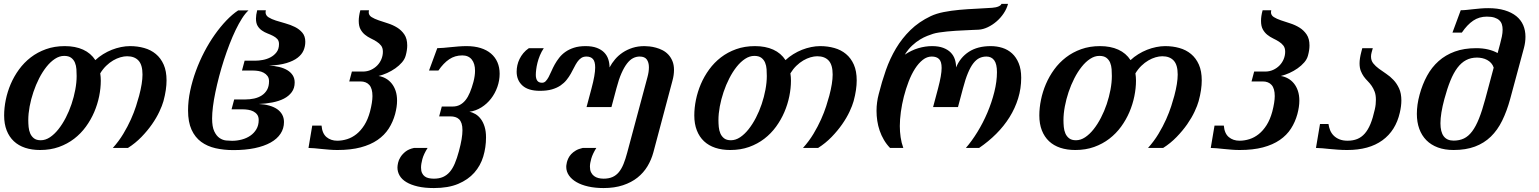

<svg xmlns="http://www.w3.org/2000/svg" viewBox="-20 -769 8001 998"><path d="M188.5 10.7Q145.5 10.7 110.8 -0.7Q76.2 -12.2 52 -34.9Q27.8 -57.6 14.6 -91.3Q1.5 -125 1.5 -168.9Q1.5 -208 10 -250Q18.6 -292 35.6 -332Q52.7 -372.1 78.9 -408Q105 -443.8 139.9 -470.7Q174.8 -497.6 219 -513.4Q263.2 -529.3 316.9 -529.3Q371.6 -529.3 411.9 -511Q452.1 -492.7 475.6 -456.5Q493.7 -473.6 515.9 -487.3Q538.1 -501 561.5 -510.3Q585 -519.5 609.1 -524.4Q633.3 -529.3 655.8 -529.3Q694.8 -529.3 729.5 -519.5Q764.2 -509.8 790 -488.3Q815.9 -466.8 830.8 -433.1Q845.7 -399.4 845.7 -351.1Q845.7 -327.6 841.8 -300.8Q837.9 -273.9 829.6 -243.2Q823.2 -220.2 808.3 -188.5Q793.5 -156.7 770 -123Q746.6 -89.4 715.1 -56.9Q683.6 -24.4 645 0H566.4Q597.7 -34.7 620.8 -73.2Q644 -111.8 660.4 -148.4Q676.8 -185.1 687 -217Q697.3 -249 703.1 -271Q720.7 -337.4 720.7 -381.3Q720.7 -431.6 700 -454.1Q679.2 -476.6 640.6 -476.6Q624.5 -476.6 605.7 -471.2Q586.9 -465.8 568.1 -454.8Q549.3 -443.8 532 -427Q514.6 -410.2 501 -387.7Q503.9 -369.1 503.9 -349.6Q503.9 -310.5 495.4 -268.6Q486.8 -226.6 469.7 -186.5Q452.6 -146.5 426.5 -110.6Q400.4 -74.7 365.5 -47.9Q330.6 -21 286.4 -5.1Q242.2 10.7 188.5 10.7ZM378.4 -374Q378.4 -390.6 377.2 -409.2Q376 -427.7 369.6 -443.1Q363.3 -458.5 350.1 -468.5Q336.9 -478.5 313.5 -478.5Q289.1 -478.5 265.6 -463.1Q242.2 -447.8 221.4 -421.6Q200.7 -395.5 183.3 -361.6Q166 -327.6 153.6 -290.5Q141.1 -253.4 134 -215.6Q127 -177.7 127 -144.5Q127 -127.4 128.7 -109.1Q130.4 -90.8 137 -75.4Q143.6 -60.1 156.5 -50Q169.4 -40 191.9 -40Q216.3 -40 239.5 -55.4Q262.7 -70.8 283.4 -96.9Q304.2 -123 321.8 -157Q339.4 -190.9 351.8 -228Q364.3 -265.1 371.3 -302.7Q378.4 -340.3 378.4 -374Z M1183.6 -200.7 1197.3 -252H1253.9Q1278.3 -252 1300.8 -256.8Q1323.2 -261.7 1340.6 -272.9Q1357.9 -284.2 1368.2 -302.2Q1378.4 -320.3 1378.4 -346.7Q1378.4 -363.3 1370.4 -374Q1362.3 -384.8 1350.3 -391.1Q1338.4 -397.5 1323.7 -399.9Q1309.1 -402.3 1295.9 -402.3H1237.8L1251.5 -453.6H1308.1Q1325.2 -453.6 1346.4 -457.5Q1367.7 -461.4 1386.2 -471.2Q1404.8 -481 1417.5 -497.6Q1430.2 -514.2 1430.2 -540Q1430.2 -556.6 1421.4 -566.2Q1412.6 -575.7 1399.2 -582.5Q1385.7 -589.4 1370.4 -595.2Q1355 -601.1 1341.6 -610.4Q1328.1 -619.6 1319.3 -634Q1310.5 -648.4 1310.5 -672.4Q1310.5 -690.9 1316.9 -715.8H1361.8Q1360.4 -710.4 1360.4 -705.6Q1360.4 -689 1375.7 -679.2Q1391.1 -669.4 1414.1 -662.1Q1437 -654.8 1463.6 -647.5Q1490.2 -640.1 1513.2 -628.7Q1536.1 -617.2 1551.5 -599.1Q1566.9 -581.1 1566.9 -551.8Q1566.9 -528.3 1557.9 -507.1Q1548.8 -485.8 1527.1 -469Q1505.4 -452.1 1469.2 -441.2Q1433.1 -430.2 1378.9 -428.2Q1406.7 -426.8 1431.2 -420.9Q1455.6 -415 1473.4 -404.3Q1491.2 -393.6 1501.5 -377.7Q1511.7 -361.8 1511.7 -340.3Q1511.7 -311 1496.6 -290.3Q1481.4 -269.5 1455.8 -256.3Q1430.2 -243.2 1396.5 -236.6Q1362.8 -230 1325.2 -228.5Q1355 -227.1 1379.4 -220.2Q1403.8 -213.4 1420.7 -201.7Q1437.5 -189.9 1446.8 -173.1Q1456.1 -156.2 1456.1 -134.8Q1456.1 -101.1 1438.2 -74Q1420.4 -46.9 1386.7 -28.1Q1353 -9.3 1304.2 1Q1255.4 11.2 1193.4 11.2Q1143.6 11.2 1100.6 1.5Q1057.6 -8.3 1025.6 -31.7Q993.7 -55.2 975.6 -95Q957.5 -134.8 957.5 -194.8Q957.5 -244.6 968.5 -296.9Q979.5 -349.1 998.3 -400.4Q1017.1 -451.7 1042.2 -499.8Q1067.4 -547.9 1096.4 -588.9Q1125.5 -629.9 1156.5 -662.4Q1187.5 -694.8 1217.8 -714.8H1271.5Q1254.9 -699.7 1238 -673.3Q1221.2 -647 1204.8 -613Q1188.5 -579.1 1173.1 -539.3Q1157.7 -499.5 1144 -457.3Q1130.4 -415 1119.1 -372.3Q1107.9 -329.6 1099.6 -289.8Q1091.3 -250 1086.9 -215.1Q1082.5 -180.2 1082.5 -153.3Q1082.5 -109.9 1093.8 -86.2Q1105 -62.5 1121.3 -51.5Q1137.7 -40.5 1155.5 -38.8Q1173.3 -37.1 1186.5 -37.1Q1211.9 -37.1 1236.8 -43.7Q1261.7 -50.3 1281.2 -63.7Q1300.8 -77.1 1312.7 -97.4Q1324.7 -117.7 1324.7 -145Q1324.7 -162.6 1316.7 -173.3Q1308.6 -184.1 1296.4 -190.2Q1284.2 -196.3 1269.5 -198.5Q1254.9 -200.7 1241.7 -200.7Z M1903.3 -189Q1916 -238.3 1916 -269.5Q1916 -309.1 1899.7 -327.4Q1883.3 -345.7 1853.5 -345.7H1795.4L1809.1 -397H1865.7Q1888.7 -397 1908 -405.8Q1927.2 -414.6 1941.2 -429Q1955.1 -443.4 1962.6 -461.9Q1970.2 -480.5 1970.2 -500Q1970.2 -520 1960.9 -532Q1951.7 -543.9 1937.7 -552.7Q1923.8 -561.5 1907.5 -569.3Q1891.1 -577.1 1877.2 -588.4Q1863.3 -599.6 1854 -616.5Q1844.7 -633.3 1844.7 -660.6Q1844.7 -672.4 1846.7 -686Q1848.6 -699.7 1853 -715.8H1897.9Q1896.5 -710 1896.5 -705.6Q1896.5 -689.5 1911.4 -680.2Q1926.3 -670.9 1948.5 -663.3Q1970.7 -655.8 1996.6 -647.5Q2022.5 -639.2 2044.7 -625.5Q2066.9 -611.8 2081.8 -589.8Q2096.7 -567.9 2096.7 -532.7Q2096.7 -508.8 2088.9 -480.5Q2084 -461.4 2069.3 -444.6Q2054.7 -427.7 2034.9 -413.8Q2015.1 -399.9 1992.4 -389.6Q1969.7 -379.4 1947.8 -374Q1967.3 -371.1 1984.9 -361.3Q2002.4 -351.6 2015.6 -335.4Q2028.8 -319.3 2036.4 -296.9Q2043.9 -274.4 2043.9 -245.6Q2043.9 -214.4 2033.7 -175.8Q2022.5 -134.8 2000.5 -100.6Q1978.5 -66.4 1942.4 -41.5Q1906.2 -16.6 1854.7 -2.9Q1803.2 10.7 1733.9 10.7Q1712.9 10.7 1692.1 9Q1671.4 7.3 1651.9 5.4Q1632.3 3.4 1614.7 1.7Q1597.2 0 1583.5 0L1603 -116.2H1651.4Q1654.8 -75.2 1677.2 -56.4Q1699.7 -37.6 1732.9 -37.6Q1758.8 -37.6 1784.4 -45.7Q1810.1 -53.7 1832.8 -71.8Q1855.5 -89.8 1873.8 -118.7Q1892.1 -147.5 1903.3 -189Z M2333 -215.3Q2354 -215.3 2370.4 -223.9Q2386.7 -232.4 2399.7 -248.5Q2412.6 -264.6 2422.6 -288.6Q2432.6 -312.5 2440.9 -343.3Q2449.2 -375.5 2449.2 -400.9Q2449.2 -438.5 2432.1 -459.7Q2415 -481 2382.8 -481Q2344.7 -481 2314.9 -460.9Q2285.2 -440.9 2258.8 -402.3H2210L2252.9 -518.6Q2267.1 -518.6 2284.9 -520.3Q2302.7 -522 2322.5 -523.9Q2342.3 -525.9 2363.3 -527.6Q2384.3 -529.3 2405.3 -529.3Q2446.3 -529.3 2478.3 -519.3Q2510.3 -509.3 2532.2 -490.5Q2554.2 -471.7 2565.7 -445.1Q2577.1 -418.5 2577.1 -385.7Q2577.1 -350.6 2565.2 -316.9Q2553.2 -283.2 2532.2 -256.1Q2511.2 -229 2482.4 -210.9Q2453.6 -192.9 2419.9 -188Q2436 -185.1 2451.7 -175.8Q2467.3 -166.5 2479.5 -150.1Q2491.7 -133.8 2499 -110.1Q2506.3 -86.4 2506.3 -54.7Q2506.3 -2.9 2491.9 44.7Q2477.5 92.3 2445.3 128.7Q2413.1 165 2361.6 186.8Q2310.1 208.5 2235.4 208.5Q2187 208.5 2151.4 200.2Q2115.7 191.9 2092.3 177.7Q2068.8 163.6 2057.4 144Q2045.9 124.5 2045.9 101.6Q2045.9 92.3 2049.1 77.4Q2052.2 62.5 2061.8 47.4Q2071.3 32.2 2087.9 19Q2104.5 5.9 2131.8 0H2202.6Q2182.1 32.7 2175.3 58.3Q2168.5 84 2168.5 102.1Q2168.5 119.1 2173.8 130.4Q2179.2 141.6 2188.2 148.2Q2197.3 154.8 2209.5 157.2Q2221.7 159.7 2235.4 159.7Q2262.7 159.7 2282.7 150.9Q2302.7 142.1 2317.9 124.5Q2333 106.9 2344.2 80.3Q2355.5 53.7 2365.2 17.6Q2375 -18.6 2379.4 -45.4Q2383.8 -72.3 2383.8 -92.3Q2383.8 -113.3 2379.2 -127.2Q2374.5 -141.1 2366.2 -149.2Q2357.9 -157.2 2346.4 -160.6Q2335 -164.1 2320.8 -164.1H2262.7L2276.4 -215.3Z M3158.2 -212.4H3028.8L3054.7 -309.6Q3073.7 -380.4 3073.7 -418Q3073.7 -449.2 3062 -462.2Q3050.3 -475.1 3028.3 -475.1Q3012.2 -475.1 3001 -467.5Q2989.7 -460 2981 -447.3Q2972.2 -434.6 2964.4 -418.7Q2956.5 -402.8 2947 -386Q2937.5 -369.1 2924.8 -353.3Q2912.1 -337.4 2893.6 -324.7Q2875 -312 2848.9 -304.4Q2822.8 -296.9 2786.6 -296.9Q2726.1 -296.9 2695.8 -324.2Q2665.5 -351.6 2665.5 -396.5Q2665.5 -413.1 2669.2 -429.9Q2672.9 -446.8 2680.7 -462.6Q2688.5 -478.5 2700.4 -492.9Q2712.4 -507.3 2729 -518.6H2806.6Q2794.4 -500.5 2786.4 -481Q2778.3 -461.4 2773.7 -442.6Q2769 -423.8 2767.1 -407.7Q2765.1 -391.6 2765.1 -379.9Q2765.1 -360.4 2772.7 -349.6Q2780.3 -338.9 2797.9 -338.9Q2808.6 -338.9 2816.7 -347.2Q2824.7 -355.5 2831.8 -368.7Q2838.9 -381.8 2846.2 -398.9Q2853.5 -416 2863.5 -434.1Q2873.5 -452.1 2887 -469.2Q2900.4 -486.3 2919.2 -499.5Q2938 -512.7 2963.6 -521Q2989.3 -529.3 3023.9 -529.3Q3058.1 -529.3 3082 -520.3Q3106 -511.2 3120.6 -496.1Q3135.3 -481 3141.8 -460.9Q3148.4 -440.9 3148.4 -418.5Q3160.2 -440.9 3177.2 -460.9Q3194.3 -481 3217 -496.1Q3239.7 -511.2 3267.8 -520.3Q3295.9 -529.3 3330.1 -529.3Q3341.3 -529.3 3356.9 -527.6Q3372.6 -525.9 3389.6 -521.2Q3406.7 -516.6 3423.6 -508.1Q3440.4 -499.5 3453.6 -485.6Q3466.8 -471.7 3475.1 -451.9Q3483.4 -432.1 3483.4 -405.3Q3483.4 -392.6 3481.4 -378.4Q3479.5 -364.3 3475.1 -348.6L3376 23.4Q3365.7 61.5 3345.5 95.2Q3325.2 128.9 3293.7 154.1Q3262.2 179.2 3218.3 193.8Q3174.3 208.5 3117.2 208.5Q3073.2 208.5 3037.6 200.4Q3002 192.4 2976.6 177.7Q2951.2 163.1 2937.3 142.8Q2923.3 122.6 2923.3 98.1Q2923.3 96.7 2923.8 89.8Q2924.3 83 2926.8 73.7Q2929.2 64.5 2934.3 53.5Q2939.5 42.5 2949 32.2Q2958.5 22 2972.9 13.4Q2987.3 4.9 3008.8 0H3079.6Q3060.5 30.8 3053.5 55.2Q3046.4 79.6 3046.4 97.2Q3046.4 114.7 3052.2 126.7Q3058.1 138.7 3067.9 146Q3077.6 153.3 3090.3 156.5Q3103 159.7 3117.2 159.7Q3144.5 159.7 3163.8 151.1Q3183.1 142.6 3197 125.5Q3210.9 108.4 3221.2 83Q3231.4 57.6 3240.2 24.4L3345.2 -367.2Q3349.1 -381.3 3351.1 -394.5Q3353 -407.7 3353 -419.4Q3353 -444.3 3342 -459.7Q3331.1 -475.1 3304.7 -475.1Q3287.1 -475.1 3270.8 -466.8Q3254.4 -458.5 3239.3 -439Q3224.1 -419.4 3210.2 -387.9Q3196.3 -356.4 3184.1 -309.6Z M3775.9 10.7Q3732.9 10.7 3698.2 -0.7Q3663.6 -12.2 3639.4 -34.9Q3615.2 -57.6 3602.1 -91.3Q3588.9 -125 3588.9 -168.9Q3588.9 -208 3597.4 -250Q3606 -292 3623 -332Q3640.1 -372.1 3666.3 -408Q3692.4 -443.8 3727.3 -470.7Q3762.2 -497.6 3806.4 -513.4Q3850.6 -529.3 3904.3 -529.3Q3959 -529.3 3999.3 -511Q4039.6 -492.7 4063 -456.5Q4081.1 -473.6 4103.3 -487.3Q4125.5 -501 4148.9 -510.3Q4172.4 -519.5 4196.5 -524.4Q4220.7 -529.3 4243.2 -529.3Q4282.2 -529.3 4316.9 -519.5Q4351.6 -509.8 4377.4 -488.3Q4403.3 -466.8 4418.2 -433.1Q4433.1 -399.4 4433.1 -351.1Q4433.1 -327.6 4429.2 -300.8Q4425.3 -273.9 4417 -243.2Q4410.6 -220.2 4395.8 -188.5Q4380.9 -156.7 4357.4 -123Q4334 -89.4 4302.5 -56.9Q4271 -24.4 4232.4 0H4153.8Q4185.1 -34.7 4208.3 -73.2Q4231.4 -111.8 4247.8 -148.4Q4264.2 -185.1 4274.4 -217Q4284.7 -249 4290.5 -271Q4308.1 -337.4 4308.1 -381.3Q4308.1 -431.6 4287.4 -454.1Q4266.6 -476.6 4228 -476.6Q4211.9 -476.6 4193.1 -471.2Q4174.3 -465.8 4155.5 -454.8Q4136.7 -443.8 4119.4 -427Q4102.1 -410.2 4088.4 -387.7Q4091.3 -369.1 4091.3 -349.6Q4091.3 -310.5 4082.8 -268.6Q4074.2 -226.6 4057.1 -186.5Q4040 -146.5 4013.9 -110.6Q3987.8 -74.7 3952.9 -47.9Q3918 -21 3873.8 -5.1Q3829.6 10.7 3775.9 10.7ZM3965.8 -374Q3965.8 -390.6 3964.6 -409.2Q3963.4 -427.7 3957 -443.1Q3950.7 -458.5 3937.5 -468.5Q3924.3 -478.5 3900.9 -478.5Q3876.5 -478.5 3853 -463.1Q3829.6 -447.8 3808.8 -421.6Q3788.1 -395.5 3770.8 -361.6Q3753.4 -327.6 3741 -290.5Q3728.5 -253.4 3721.4 -215.6Q3714.4 -177.7 3714.4 -144.5Q3714.4 -127.4 3716.1 -109.1Q3717.8 -90.8 3724.4 -75.4Q3731 -60.1 3743.9 -50Q3756.8 -40 3779.3 -40Q3803.7 -40 3826.9 -55.4Q3850.1 -70.8 3870.8 -96.9Q3891.6 -123 3909.2 -157Q3926.8 -190.9 3939.2 -228Q3951.7 -265.1 3958.7 -302.7Q3965.8 -340.3 3965.8 -374Z M4949.7 -418.5Q4970.7 -470.2 5016.1 -499.8Q5061.5 -529.3 5129.9 -529.3Q5161.6 -529.3 5190.2 -520.3Q5218.8 -511.2 5240.5 -491.5Q5262.2 -471.7 5275.1 -440.4Q5288.1 -409.2 5288.1 -364.7Q5288.1 -309.1 5272.2 -257.6Q5256.3 -206.1 5227.5 -159.9Q5198.7 -113.8 5158.4 -73.5Q5118.2 -33.2 5069.3 0H5000.5Q5031.2 -35.2 5060.5 -82.8Q5089.8 -130.4 5112.3 -183.3Q5134.8 -236.3 5148.4 -290.8Q5162.1 -345.2 5162.1 -394Q5162.1 -436.5 5147.7 -455.8Q5133.3 -475.1 5107.4 -475.1Q5087.9 -475.1 5071.3 -467.3Q5054.7 -459.5 5039.8 -440.7Q5024.9 -421.9 5011.5 -389.9Q4998 -357.9 4985.4 -309.6L4959.5 -212.4H4830.1L4856 -309.6Q4865.2 -344.7 4869.9 -371.1Q4874.5 -397.5 4874.5 -416Q4874.5 -448.7 4861.3 -461.9Q4848.1 -475.1 4823.2 -475.1Q4798.3 -475.1 4776.4 -457.8Q4754.4 -440.4 4735.8 -411.4Q4717.3 -382.3 4702.9 -344.7Q4688.5 -307.1 4678.2 -267.1Q4668 -227.1 4662.6 -187.3Q4657.2 -147.5 4657.2 -113.8Q4657.2 -84.5 4661.4 -55.7Q4665.5 -26.9 4675.3 0H4606.4Q4587.9 -19 4574.5 -42Q4561 -64.9 4552.5 -89.8Q4543.9 -114.7 4540 -140.9Q4536.1 -167 4536.1 -192.9Q4536.1 -215.8 4539.1 -237.5Q4542 -259.3 4547.4 -279.3Q4563.5 -343.8 4584.7 -404.3Q4606 -464.8 4637.2 -517.3Q4668.5 -569.8 4712.4 -612.8Q4756.3 -655.8 4817.9 -685.1Q4846.7 -698.7 4885.3 -706.3Q4923.8 -713.9 4966.6 -717.8Q5009.3 -721.7 5053.2 -723.6Q5097.2 -725.6 5137.2 -728.5Q5157.7 -730 5170.7 -735.8Q5183.6 -741.7 5185.5 -749H5219.7Q5212.9 -723.1 5197 -699.5Q5181.2 -675.8 5159.9 -657.5Q5138.7 -639.2 5114.5 -627.7Q5090.3 -616.2 5067.4 -614.7Q5053.7 -614.3 5034.2 -613.3Q5014.6 -612.3 4992.4 -611.3Q4970.2 -610.4 4946.8 -608.9Q4923.3 -607.4 4901.6 -605.2Q4879.9 -603 4861.1 -600.1Q4842.3 -597.2 4830.1 -593.3Q4817.9 -589.4 4800 -582.5Q4782.2 -575.7 4762 -563.5Q4741.7 -551.3 4721.2 -532.2Q4700.7 -513.2 4683.1 -484.9Q4717.3 -507.8 4753.4 -518.6Q4789.6 -529.3 4824.7 -529.3Q4858.9 -529.3 4882.8 -520.3Q4906.7 -511.2 4921.6 -496.1Q4936.5 -481 4943.1 -460.9Q4949.7 -440.9 4949.7 -418.5Z M5569.3 10.7Q5526.4 10.7 5491.7 -0.7Q5457 -12.2 5432.9 -34.9Q5408.7 -57.6 5395.5 -91.3Q5382.3 -125 5382.3 -168.9Q5382.3 -208 5390.9 -250Q5399.4 -292 5416.5 -332Q5433.6 -372.1 5459.7 -408Q5485.8 -443.8 5520.8 -470.7Q5555.7 -497.6 5599.9 -513.4Q5644 -529.3 5697.8 -529.3Q5752.4 -529.3 5792.7 -511Q5833 -492.7 5856.4 -456.5Q5874.5 -473.6 5896.7 -487.3Q5918.9 -501 5942.4 -510.3Q5965.8 -519.5 5990 -524.4Q6014.2 -529.3 6036.6 -529.3Q6075.7 -529.3 6110.4 -519.5Q6145 -509.8 6170.9 -488.3Q6196.8 -466.8 6211.7 -433.1Q6226.6 -399.4 6226.6 -351.1Q6226.6 -327.6 6222.7 -300.8Q6218.8 -273.9 6210.4 -243.2Q6204.1 -220.2 6189.2 -188.5Q6174.3 -156.7 6150.9 -123Q6127.4 -89.4 6095.9 -56.9Q6064.5 -24.4 6025.9 0H5947.3Q5978.5 -34.7 6001.7 -73.2Q6024.9 -111.8 6041.3 -148.4Q6057.6 -185.1 6067.9 -217Q6078.1 -249 6084 -271Q6101.6 -337.4 6101.6 -381.3Q6101.6 -431.6 6080.8 -454.1Q6060.1 -476.6 6021.5 -476.6Q6005.4 -476.6 5986.6 -471.2Q5967.8 -465.8 5949 -454.8Q5930.2 -443.8 5912.8 -427Q5895.5 -410.2 5881.8 -387.7Q5884.8 -369.1 5884.8 -349.6Q5884.8 -310.5 5876.2 -268.6Q5867.7 -226.6 5850.6 -186.5Q5833.5 -146.5 5807.4 -110.6Q5781.2 -74.7 5746.3 -47.9Q5711.4 -21 5667.2 -5.1Q5623 10.7 5569.3 10.7ZM5759.3 -374Q5759.3 -390.6 5758.1 -409.2Q5756.8 -427.7 5750.5 -443.1Q5744.1 -458.5 5731 -468.5Q5717.8 -478.5 5694.3 -478.5Q5669.9 -478.5 5646.5 -463.1Q5623 -447.8 5602.3 -421.6Q5581.5 -395.5 5564.2 -361.6Q5546.9 -327.6 5534.4 -290.5Q5522 -253.4 5514.9 -215.6Q5507.8 -177.7 5507.8 -144.5Q5507.8 -127.4 5509.5 -109.1Q5511.2 -90.8 5517.8 -75.4Q5524.4 -60.1 5537.4 -50Q5550.3 -40 5572.8 -40Q5597.2 -40 5620.4 -55.4Q5643.6 -70.8 5664.3 -96.9Q5685.1 -123 5702.6 -157Q5720.2 -190.9 5732.7 -228Q5745.1 -265.1 5752.2 -302.7Q5759.3 -340.3 5759.3 -374Z M6593.3 -189Q6606 -238.3 6606 -269.5Q6606 -309.1 6589.6 -327.4Q6573.2 -345.7 6543.5 -345.7H6485.4L6499 -397H6555.7Q6578.6 -397 6597.9 -405.8Q6617.2 -414.6 6631.1 -429Q6645 -443.4 6652.6 -461.9Q6660.2 -480.5 6660.2 -500Q6660.2 -520 6650.9 -532Q6641.6 -543.9 6627.7 -552.7Q6613.8 -561.5 6597.4 -569.3Q6581.1 -577.1 6567.1 -588.4Q6553.2 -599.6 6543.9 -616.5Q6534.7 -633.3 6534.7 -660.6Q6534.7 -672.4 6536.6 -686Q6538.6 -699.7 6543 -715.8H6587.9Q6586.4 -710 6586.4 -705.6Q6586.4 -689.5 6601.3 -680.2Q6616.2 -670.9 6638.4 -663.3Q6660.6 -655.8 6686.5 -647.5Q6712.4 -639.2 6734.6 -625.5Q6756.8 -611.8 6771.7 -589.8Q6786.6 -567.9 6786.6 -532.7Q6786.6 -508.8 6778.8 -480.5Q6773.9 -461.4 6759.3 -444.6Q6744.6 -427.7 6724.9 -413.8Q6705.1 -399.9 6682.4 -389.6Q6659.7 -379.4 6637.7 -374Q6657.2 -371.1 6674.8 -361.3Q6692.4 -351.6 6705.6 -335.4Q6718.8 -319.3 6726.3 -296.9Q6733.9 -274.4 6733.9 -245.6Q6733.9 -214.4 6723.6 -175.8Q6712.4 -134.8 6690.4 -100.6Q6668.5 -66.4 6632.3 -41.5Q6596.2 -16.6 6544.7 -2.9Q6493.2 10.7 6423.8 10.7Q6402.8 10.7 6382.1 9Q6361.3 7.3 6341.8 5.4Q6322.3 3.4 6304.7 1.7Q6287.1 0 6273.4 0L6293 -116.2H6341.3Q6344.7 -75.2 6367.2 -56.4Q6389.6 -37.6 6422.9 -37.6Q6448.7 -37.6 6474.4 -45.7Q6500 -53.7 6522.7 -71.8Q6545.4 -89.8 6563.7 -118.7Q6582 -147.5 6593.3 -189Z M6984.9 -37.6Q7012.7 -37.6 7034.7 -46.4Q7056.6 -55.2 7073.7 -74.5Q7090.8 -93.8 7103.5 -124.5Q7116.2 -155.3 7126 -199.7Q7129.4 -214.4 7130.6 -226.8Q7131.8 -239.3 7131.8 -250.5Q7131.8 -274.9 7125.5 -292Q7119.1 -309.1 7109.9 -322.5Q7100.6 -335.9 7089.4 -347.2Q7078.1 -358.4 7068.8 -371.3Q7059.6 -384.3 7053.2 -400.6Q7046.9 -417 7046.9 -439.9Q7046.9 -464.8 7056.2 -500L7061 -518.6H7115.7L7109.4 -496.1Q7106.4 -484.9 7106.4 -475.1Q7106.4 -454.1 7118.2 -439.5Q7129.9 -424.8 7147.5 -411.9Q7165 -398.9 7185.3 -385.5Q7205.6 -372.1 7223.1 -353.5Q7240.7 -335 7252.4 -309.3Q7264.2 -283.7 7264.2 -246.6Q7264.2 -218.3 7256.3 -184.1Q7234.9 -89.8 7165.5 -39.6Q7096.2 10.7 6982.9 10.7Q6957.5 10.7 6934.6 9Q6911.6 7.3 6891.1 5.4Q6870.6 3.4 6853 1.7Q6835.4 0 6820.3 0L6841.3 -124.5H6885.3Q6887.7 -107.4 6894 -91.8Q6900.4 -76.2 6912.4 -64.2Q6924.3 -52.2 6942.1 -44.9Q6960 -37.6 6984.9 -37.6Z M7358.9 -276.9Q7373.5 -330.6 7397.7 -375Q7421.9 -419.4 7457.8 -451.4Q7493.7 -483.4 7542 -501Q7590.3 -518.6 7652.8 -518.6Q7687 -518.6 7714.8 -512Q7742.7 -505.4 7764.6 -493.2L7777.3 -540.5Q7782.7 -560.1 7786.6 -579.1Q7790.5 -598.1 7790.5 -615.2Q7790.5 -629.9 7786.6 -642.3Q7782.7 -654.8 7773.2 -663.6Q7763.7 -672.4 7748 -677.5Q7732.4 -682.6 7708.5 -682.6Q7668.5 -682.6 7637.5 -661.6Q7606.4 -640.6 7578.6 -599.6H7529.8L7572.8 -715.8Q7586.9 -715.8 7603.3 -717.5Q7619.6 -719.2 7637.7 -721.2Q7655.8 -723.1 7675.3 -724.9Q7694.8 -726.6 7715.8 -726.6Q7764.6 -726.6 7801 -715.6Q7837.4 -704.6 7861.6 -685.1Q7885.7 -665.5 7897.5 -638.2Q7909.2 -610.8 7909.2 -578.1Q7909.2 -549.3 7901.4 -520L7829.6 -253.9Q7812.5 -191.4 7788.3 -142.1Q7764.2 -92.8 7729.2 -58.8Q7694.3 -24.9 7646.7 -7.1Q7599.1 10.7 7535.6 10.7Q7489.7 10.7 7454.1 -2.4Q7418.5 -15.6 7394.3 -40Q7370.1 -64.5 7357.4 -99.1Q7344.7 -133.8 7344.7 -177.2Q7344.7 -200.2 7348.1 -225.1Q7351.6 -250 7358.9 -276.9ZM7487.8 -254.4Q7467.3 -178.2 7467.3 -128.4Q7467.3 -38.1 7535.6 -38.1Q7565.9 -38.1 7589.4 -49.3Q7612.8 -60.5 7632.1 -86.2Q7651.4 -111.8 7667.7 -152.8Q7684.1 -193.8 7700.2 -253.9L7744.1 -417.5Q7739.7 -431.2 7730.7 -441.2Q7721.7 -451.2 7709.7 -457.5Q7697.8 -463.9 7684.1 -466.8Q7670.4 -469.7 7657.2 -469.7Q7625.5 -469.7 7600.6 -456.5Q7575.7 -443.4 7555.4 -416.5Q7535.2 -389.6 7518.8 -349.1Q7502.4 -308.6 7487.8 -254.4Z"/></svg>

Font: Arian AMU Serif
Style: Bold Italic
Weight: 700
Italic angle: -15°
Designer: Ruben Hakobyan (Tarumian)
Foundry: Ruben Hakobyan (Tarumian)
Version: Version 1.002